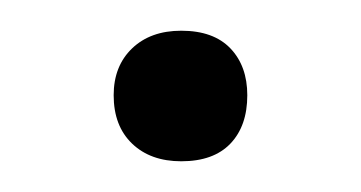

<svg xmlns="http://www.w3.org/2000/svg" viewBox="-20 -262 235 125"><path d="M98 -157Q78 -157 66 -168.5Q54 -180 54 -200Q54 -219 66 -230.5Q78 -242 98 -242Q119 -242 130 -230.5Q141 -219 141 -200Q141 -180 130 -168.5Q119 -157 98 -157Z"/></svg>

Font: Cormorant Garamond Light
Style: Regular
Weight: 400
Version: Version 4.001